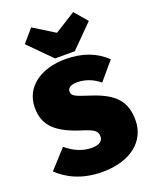

<svg xmlns="http://www.w3.org/2000/svg" viewBox="-184 -1077 961 1198"><g transform="rotate(-20 296.0 -478.0)"><path d="M453 -978 314 -891 174 -978 101 -893 248 -745H379L526 -893ZM306 -719C145 -719 24 -637 24 -499C24 -399 68 -324 244 -268C329 -242 348 -227 348 -191C348 -166 330 -142 275 -142C212 -142 156 -167 106 -210L-6 -87C51 -32 144 22 285 22C474 22 588 -74 588 -212C588 -335 531 -401 381 -450C287 -481 262 -488 262 -519C262 -542 280 -558 326 -558C380 -558 428 -539 473 -503L573 -621C508 -684 421 -719 306 -719Z"/></g></svg>

Font: Fira Sans Ultra
Style: Regular
Weight: 950
Designer: Carrois Corporate & Edenspiekermann AG
Foundry: Carrois Corporate GbR & Edenspiekermann AG
Version: Version 4.203;PS 004.203;hotconv 1.0.88;makeotf.lib2.5.64775